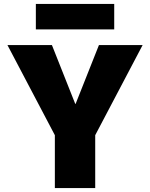

<svg xmlns="http://www.w3.org/2000/svg" viewBox="-20 -960 766 980"><path d="M163 -810V-940H563V-810ZM364 -430H366L485 -730H708L466 -270V0H260V-270L18 -730H245Z"/></svg>

Font: Mplus 1p Black
Style: Regular
Weight: 900
Version: Version 1.061